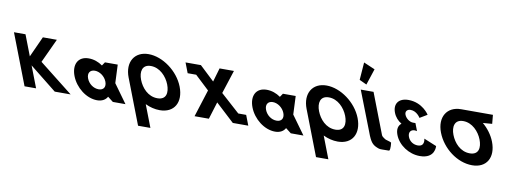

<svg xmlns="http://www.w3.org/2000/svg" viewBox="-304 -1742 7141 2619"><g transform="rotate(10 3267.0 -432.5)"><path d="M695.3 -0.9 226.8 -369.8 381 -702.1H187.2L57 -415.7L-53.4 -702.1H-213.2L57 -0.9H216.8L102.2 -298.4L475.2 -0.9Z M704.4 -256C762.2 -106 913.8 15 1063.8 15C1133.8 15 1181.8 -16 1203.7 -58H1205.7L1280 0H1455L1268.6 -258L1257.4 -513H1080.4L1047.2 -464C989.4 -505 923.6 -528 854.6 -528C704.6 -528 646.6 -406 704.4 -256ZM892.4 -256C865 -327 898.8 -377 965.8 -377C1031.8 -377 1104 -327 1131.4 -256C1158.3 -186 1127.6 -136 1058.6 -136C986.6 -136 919.3 -186 892.4 -256Z M1607.2 -363.9C1566.9 -468.5 1584.4 -573 1707.7 -573C1831.8 -573 1928.1 -468.5 1968.4 -363.9C2008.7 -259.4 1996.3 -154.8 1868.8 -154.8C1737.9 -154.8 1647.5 -259.4 1607.2 -363.9ZM1434.6 -363.9C1436.2 -359.8 1437.8 -355.7 1439.5 -351.7L1675.2 260H1846.2L1727.5 -48.1C1791.4 -17.5 1859.9 -0.1 1928.4 -0.1C2129.8 -0.1 2219.9 -159.1 2141 -363.9C2062.1 -568.8 1843 -726.9 1648.4 -726.9C1455.4 -726.9 1355.7 -568.8 1434.6 -363.9Z M3101.9 -141.9H2992.4L2728.7 -379.3L2833.5 -703.1H2634.6L2579 -511.9L2376.2 -703.1H2185.8L2185.9 -703H2163.2L2217.1 -563H2335.4L2531.5 -379.3L2411.7 -1.9H2609.8L2683.5 -240.7L2941.3 -1.9H2942.8H3147.8H3155.8Z M3169.4 -256C3227.2 -106 3378.8 15 3528.8 15C3598.8 15 3646.8 -16 3668.7 -58H3670.7L3745 0H3920L3733.6 -258L3722.4 -513H3545.4L3512.2 -464C3454.4 -505 3388.6 -528 3319.6 -528C3169.6 -528 3111.6 -406 3169.4 -256ZM3357.4 -256C3330 -327 3363.8 -377 3430.8 -377C3496.8 -377 3569 -327 3596.4 -256C3623.3 -186 3592.6 -136 3523.6 -136C3451.6 -136 3384.3 -186 3357.4 -256Z M4072.2 -363.9C4031.9 -468.5 4049.4 -573 4172.7 -573C4296.8 -573 4393.1 -468.5 4433.4 -363.9C4473.7 -259.4 4461.3 -154.8 4333.8 -154.8C4202.9 -154.8 4112.5 -259.4 4072.2 -363.9ZM3899.6 -363.9C3901.2 -359.8 3902.8 -355.7 3904.5 -351.7L4140.2 260H4311.2L4192.5 -48.1C4256.4 -17.5 4324.9 -0.1 4393.4 -0.1C4594.8 -0.1 4684.9 -159.1 4606 -363.9C4527.1 -568.8 4308 -726.9 4113.4 -726.9C3920.4 -726.9 3820.7 -568.8 3899.6 -363.9Z M4543.9 -881.2 4644.8 -834.1 4718.4 -1058 4562.2 -1125.2ZM4581.4 -753H4758.4L4974.9 -191C4982 -173 5002.3 -161.8 5025.5 -145C5038.3 -135.7 5101.6 -124 5114 -113C5114 -113 5128.1 -21.3 5107.6 0C5023.5 0 4986.2 4.3 4964.3 -3C4886.8 -28.9 4855.3 -57.6 4817 -148L4816.5 -148L4809.3 -166.5C4805.3 -176.7 4801.2 -187.5 4796.8 -199L4796.5 -200Z M5436.8 -511.8C5436.8 -511.8 5387.3 -598.5 5298.9 -598.5C5253.8 -598.5 5224.6 -566.2 5242 -521.2C5261.6 -470.2 5317.7 -432.8 5360.2 -432.8H5395L5435.3 -328.2C5435.3 -328.2 5419.7 -333.3 5402.7 -333.3C5346.6 -333.3 5318 -290.8 5341.2 -230.5C5364.1 -171 5419.4 -137.8 5478.1 -137.8C5583.5 -137.8 5551.5 -244.9 5551.5 -244.9L5727.3 -172.7C5727.3 -172.7 5746.2 -0.1 5530.3 -0.1C5379.8 -0.1 5233.1 -96.2 5181.4 -230.5C5152.9 -304.4 5167.1 -358 5208.8 -391.1C5159.1 -420.9 5118.2 -465.1 5096 -522.9C5050.1 -641.9 5114.3 -726.9 5247.7 -726.9C5444.1 -726.9 5539 -573 5539 -573Z M5933.8 -363.9C5893.5 -468.4 5911 -572.8 6033.8 -573L6033.8 -573L6034.2 -573H6034.3C6158.4 -573 6254.7 -468.5 6295 -363.9C6335.3 -259.4 6322.9 -154.8 6195.4 -154.8C6064.5 -154.8 5974 -259.4 5933.8 -363.9ZM5974.5 -727 5974.6 -726.9C5781.9 -726.6 5682.3 -568.6 5761.2 -363.9C5840.1 -159.1 6047.6 -0.1 6255 -0.1C6456.4 -0.1 6546.5 -159.1 6467.6 -363.9C6433.5 -452.3 6373.4 -531.9 6300.4 -594L6427.9 -604L6416.5 -727Z"/></g></svg>

Font: Hussar
Style: BdOpOblFour
Weight: 700
Foundry: Cannot Into Space Fonts
Version: Version 2.00